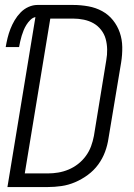

<svg xmlns="http://www.w3.org/2000/svg" viewBox="-20 -755 540 775"><path d="M10 0 123 -686Q112 -684 102.5 -674.5Q93 -665 86.5 -654.5Q80 -644 75.5 -633Q71 -622 67.5 -610.5Q64 -599 61.5 -587.5Q59 -576 57 -565H3Q6 -583 10.5 -601.5Q15 -620 22 -638Q29 -656 39 -673Q49 -690 63 -704.5Q77 -719 95 -727Q113 -735 131 -735H275Q306 -735 336.5 -729.5Q367 -724 392.5 -710Q418 -696 436 -673.5Q454 -651 463.5 -623.5Q473 -596 473.5 -565Q474 -534 469 -503L418 -197Q414 -169 404 -142Q394 -115 376.5 -91Q359 -67 334.5 -49Q310 -31 283 -19.5Q256 -8 228 -4Q200 0 173 0ZM80 -55H173Q194 -55 215 -58.5Q236 -62 256.5 -70.5Q277 -79 295 -93Q313 -107 326.5 -125.5Q340 -144 347.5 -164.5Q355 -185 359 -206L409 -512Q413 -534 412.5 -556Q412 -578 406.5 -598Q401 -618 388 -634.5Q375 -651 357.5 -661Q340 -671 318.5 -675.5Q297 -680 275 -680H183Z"/></svg>

Font: Iosevka Light Oblique
Style: Regular
Weight: 300
Italic angle: -9°
Monospace: yes
Designer: Belleve Invis
Foundry: Belleve Invis
Version: Version 32.5.0; ttfautohint (v1.8.4)